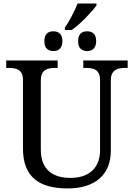

<svg xmlns="http://www.w3.org/2000/svg" viewBox="-20 -1056 757 1086"><path d="M361.8 9.8Q302.7 9.8 255.9 -2.7Q209 -15.1 176.5 -42.2Q144 -69.3 127 -112.1Q109.9 -154.8 109.9 -215.8V-604Q109.9 -626 103.3 -639.4Q96.7 -652.8 85.4 -660.2Q74.2 -667.5 59.3 -669.7Q44.4 -671.9 27.8 -671.9H15.1V-713.9H306.2V-671.9H293Q276.4 -671.9 261.2 -669.4Q246.1 -667 235.1 -659.4Q224.1 -651.9 217.5 -637.7Q210.9 -623.5 210.9 -600.1V-210Q210.9 -166.5 223.4 -136Q235.8 -105.5 258.1 -86.4Q280.3 -67.4 310.8 -58.6Q341.3 -49.8 377.9 -49.8Q421.4 -49.8 452.9 -61.5Q484.4 -73.2 505.1 -94Q525.9 -114.7 535.9 -143.3Q545.9 -171.9 545.9 -206.1V-604Q545.9 -626 539.3 -639.4Q532.7 -652.8 521.5 -660.2Q510.3 -667.5 495.4 -669.7Q480.5 -671.9 463.9 -671.9H451.2V-713.9H702.1V-671.9H689Q672.4 -671.9 657.2 -669.4Q642.1 -667 631.1 -659.4Q620.1 -651.9 613.5 -637.7Q606.9 -623.5 606.9 -600.1V-204.1Q606.9 -154.3 591.1 -114.5Q575.2 -74.7 544.2 -47.1Q513.2 -19.5 467.3 -4.9Q421.4 9.8 361.8 9.8ZM281.7 -878.9Q308.1 -878.9 320.6 -864Q333 -849.1 333 -823.2Q333 -797.4 320.1 -782.2Q307.1 -767.1 281.7 -767.1Q259.8 -767.1 245.4 -780Q231 -793 231 -823.2Q231 -850.1 243.4 -864.5Q255.9 -878.9 281.7 -878.9ZM472.7 -878.9Q499 -878.9 511.5 -864Q523.9 -849.1 523.9 -823.2Q523.9 -797.4 511 -782.2Q498 -767.1 472.7 -767.1Q450.7 -767.1 436.3 -780Q421.9 -793 421.9 -823.2Q421.9 -850.1 434.3 -864.5Q446.8 -878.9 472.7 -878.9ZM346.7 -898.9Q364.3 -923.8 386.2 -965.8Q408.2 -1007.8 418.9 -1036.1H525.9V-1025.9Q505.9 -997.1 462.2 -952.6Q418.5 -908.2 384.8 -886.2H346.7Z"/></svg>

Font: Droid Serif
Style: Regular
Weight: 400
Designer: Monotype Design team
Foundry: Monotype Imaging Inc.
Version: Version 1.03